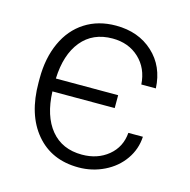

<svg xmlns="http://www.w3.org/2000/svg" viewBox="-86 -622 708 717"><g transform="rotate(15 267.5 -264.0)"><path d="M277.8 -39.6Q337.9 -39.6 379.2 -73.5Q420.4 -107.4 424.8 -163.1H481Q478.5 -114.7 450.7 -75Q422.9 -35.2 376.7 -12.7Q330.6 9.8 277.8 9.8Q173.3 9.8 112.8 -62.3Q52.2 -134.3 52.2 -258.3V-274.4Q52.2 -352.5 79.6 -412.6Q106.9 -472.7 158 -505.4Q209 -538.1 277.3 -538.1Q364.3 -538.1 420.7 -486.3Q477.1 -434.6 481 -350.1H424.8Q420.9 -412.1 380.1 -450.2Q339.4 -488.3 277.3 -488.3Q201.2 -488.3 157.7 -435.3Q114.3 -382.3 110.8 -289.1H351.6V-239.3H110.8Q114.3 -145 157.7 -92.3Q201.2 -39.6 277.8 -39.6Z"/></g></svg>

Font: Roboto-Light
Style: Regular
Weight: 300
Designer: Google
Version: Version 2.137; 2017